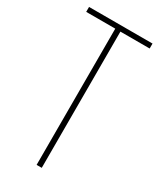

<svg xmlns="http://www.w3.org/2000/svg" viewBox="-183 -777 703 841"><g transform="rotate(30 168.0 -357.0)"><path d="M180 0H154V-689H7V-714H328V-689H180Z"/></g></svg>

Font: Noto Sans Hebrew ExtraCondensed Thin
Style: Regular
Weight: 100
Width: 2
Designer: Monotype Design Team
Foundry: Monotype Imaging Inc.
Version: Version 2.004; ttfautohint (v1.8.4.7-5d5b)